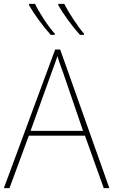

<svg xmlns="http://www.w3.org/2000/svg" viewBox="-20 -972 585 992"><path d="M409 -296H138L245 -593Q252 -613 261 -636.5Q270 -660 277 -682Q285 -654 293 -632.5Q301 -611 307 -594ZM516 0H545L291 -716H265L0 0H29L129 -271H419ZM161 -952H130V-945Q150 -910 181 -867.5Q212 -825 242 -792H263V-798Q237 -827 207 -872.5Q177 -918 161 -952ZM312 -952H281V-945Q301 -910 332 -867.5Q363 -825 393 -792H414V-798Q389 -827 359 -872.5Q329 -918 312 -952Z"/></svg>

Font: Noto Sans Display Thin
Style: Regular
Weight: 250
Designer: Monotype Design Team
Foundry: Monotype Imaging Inc.
Version: Version 1.900